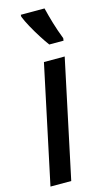

<svg xmlns="http://www.w3.org/2000/svg" viewBox="-123 -810 465 850"><g transform="rotate(-15 109.5 -384.5)"><path d="M-2.9 0 111.8 -540H207L92.3 0ZM154.8 -608.9Q141.6 -626.5 124 -654.1Q106.4 -681.6 90.6 -710.4Q74.7 -739.3 66.9 -759.8V-768.6H175.8Q184.1 -734.4 195.1 -697.3Q206.1 -660.2 221.7 -620.1L220.2 -608.9Z"/></g></svg>

Font: Open Sans Condensed SemiBold
Style: Italic
Weight: 600
Width: 3
Italic angle: -12°
Designer: Monotype Design Team
Foundry: Monotype Imaging Inc.
Version: Version 3.000; ttfautohint (v1.8.4)